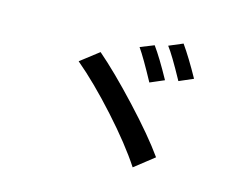

<svg xmlns="http://www.w3.org/2000/svg" viewBox="-91 -873 1181 928"><g transform="rotate(15 500.0 -409.0)"><path d="M519.5 -659.2 587.9 -686.5Q625 -635.7 679.7 -536.1L609.4 -505.9Q550.8 -614.3 519.5 -659.2ZM651.4 -701.2 720.7 -730.5Q762.7 -670.9 813.5 -579.1L743.2 -548.8Q679.7 -665 651.4 -701.2ZM252.9 -516.6 343.8 -586.9Q431.6 -511.7 550.8 -383.8Q669.9 -255.9 734.4 -165L637.7 -88.9Q573.2 -187.5 461.4 -311.5Q349.6 -435.5 252.9 -516.6Z"/></g></svg>

Font: Gen Shin Gothic Monospace Medium
Style: Regular
Weight: 500
Designer: [Source Han Sans]
Ryoko NISHIZUKA  (kana & ideographs); Paul D. Hunt (Latin, Greek & Cyrillic); Wenlong ZHANG  (bopomofo
Version: Version 1.002.20150607